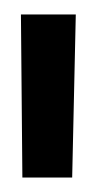

<svg xmlns="http://www.w3.org/2000/svg" viewBox="-20 -715 140 266"><path d="M9 -695H85L80 -469H11Z"/></svg>

Font: Panefresco 400wt
Style: Regular
Weight: 400
Foundry: Campivisivi & Chank Co
Version: Version 1.002